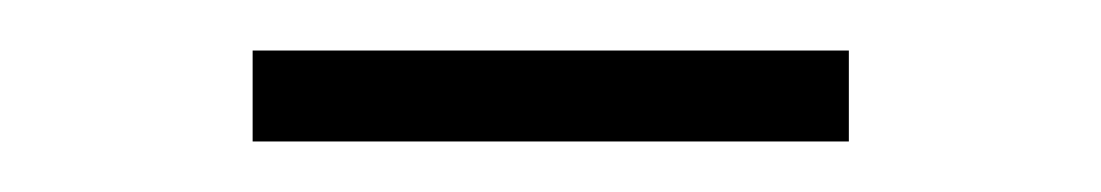

<svg xmlns="http://www.w3.org/2000/svg" viewBox="-20 -343 436 76"><path d="M80 -287V-323H316V-287Z"/></svg>

Font: IBM Plex Sans Hebrew ExtraLight
Style: Regular
Weight: 200
Designer: Mike Abbink, Paul van der Laan, Pieter van Rosmalen, Yanek Iontef
Foundry: Bold Monday
Version: Version 1.2